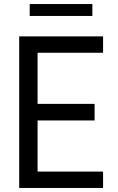

<svg xmlns="http://www.w3.org/2000/svg" viewBox="-20 -930 582 950"><path d="M437 -910H127V-851H437ZM490 -669V-750H75V0H490V-81H166V-334H448V-416H166V-669Z"/></svg>

Font: Orkney
Style: Regular
Weight: 400
Designer: Samuel Oakes and Alfredo Marco Pradil
Foundry: Alfredo Marco Pradil
Version: 1.0; ttfautohint (v1.5)